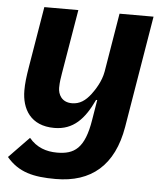

<svg xmlns="http://www.w3.org/2000/svg" viewBox="-52 -562 705 821"><g transform="rotate(5 300.0 -152.0)"><path d="M217 212C370 212 465.9 131 494 -35.9L573.9 -516H427.9L386 -263.8C378.9 -221.9 354 -183.9 339.1 -164.1C316.1 -133.9 291.9 -116.8 258.2 -116.8C213.1 -116.8 198.2 -150.9 198.2 -177.9C198.2 -203.1 202.1 -223 204.9 -241.1L251.1 -516H105.1L62.1 -258.2C54 -209.9 51.1 -182.9 51.1 -154.1C51.1 -73.9 90.9 -5 192.1 -5C274.1 -5 321 -56.1 360.1 -139.9H365.1L350.9 -54C331 71 286.9 99.1 213.1 99.1C166.9 99.1 125 84.9 93 46.2L6 136C57.9 197.1 121.1 212 217 212Z"/></g></svg>

Font: Margiela Mono Italic Bold It
Style: Regular
Weight: 700
Designer: Mike Abbink, Paul van der Laan, Pieter van Rosmalen
Foundry: Bold Monday
Version: Version 2.003 2021